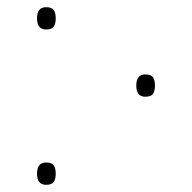

<svg xmlns="http://www.w3.org/2000/svg" viewBox="-20 -506 535 534"><path d="M83 -455Q83 -486 108 -486Q124 -486 129.5 -478Q135 -470 135 -455Q135 -440 129.5 -432Q124 -424 108 -424Q83 -424 83 -455ZM359 -268Q359 -299 384 -299Q400 -299 405.5 -291Q411 -283 411 -268Q411 -253 405.5 -245Q400 -237 384 -237Q359 -237 359 -268ZM83 -23Q83 -54 108 -54Q124 -54 129.5 -46Q135 -38 135 -23Q135 -8 129.5 0Q124 8 108 8Q83 8 83 -23Z"/></svg>

Font: Noto Sans Georgian Thin
Style: Regular
Weight: 250
Designer: Monotype Design team
Foundry: Monotype Imaging Inc.
Version: Version 1.000